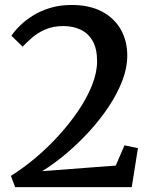

<svg xmlns="http://www.w3.org/2000/svg" viewBox="-20 -772 632 792"><path d="M25 -46.5Q74 -77 124.5 -119.2Q175 -161.5 220.8 -211.5Q266.5 -261.5 302.5 -314.5Q338.5 -367.5 359.5 -420Q380.5 -472.5 380.5 -519.5Q380.5 -570 362.8 -602Q345 -634 313.5 -649.2Q282 -664.5 241.5 -664.5Q198 -664.5 165.8 -650Q133.5 -635.5 111 -615.5Q88.5 -595.5 73.5 -579.5L27 -624.5Q41.5 -646 64.5 -668.2Q87.5 -690.5 118.8 -709.5Q150 -728.5 189.2 -740Q228.5 -751.5 275.5 -751.5Q348.5 -751.5 399.8 -724.8Q451 -698 478 -650.8Q505 -603.5 505 -542Q505 -493 484.8 -439.8Q464.5 -386.5 429.2 -333.2Q394 -280 348.8 -230.5Q303.5 -181 253.5 -138.8Q203.5 -96.5 154 -66L457.5 -89L493.5 -172.5L549 -161L523.5 0H42.5Z"/></svg>

Font: Merriweather Light 18pt SemiBold
Style: Regular
Weight: 600
Version: Version 2.100